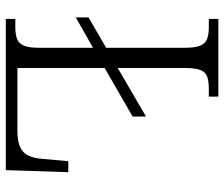

<svg xmlns="http://www.w3.org/2000/svg" viewBox="-74 -680 754 645"><g transform="rotate(90 302.5 -357.0)"><path d="M43 0V-32H71Q94 -32 109.5 -37.5Q125 -43 132.5 -60Q140 -77 140 -111V-293L38 -235V-278L140 -337V-602Q140 -637 132.5 -654Q125 -671 109.5 -676.5Q94 -682 71 -682H43V-714H304V-682H278Q254 -682 238.5 -677Q223 -672 215.5 -655.5Q208 -639 208 -604V-376L371 -471V-426L208 -332V-39H418Q455 -39 474.5 -48.5Q494 -58 502.5 -76.5Q511 -95 513 -121L521 -210H558L551 0Z"/></g></svg>

Font: Noto Serif Khmer Light
Style: Regular
Weight: 300
Version: Version 2.003